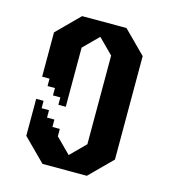

<svg xmlns="http://www.w3.org/2000/svg" viewBox="-92 -658 648 732"><g transform="rotate(15 232.0 -291.5)"><path d="M375.8 -525 346.7 -554.2 317.5 -583.3H142.5L55 -495.8V-320.9H84.2V-291.7H113.4V-262.5H142.5V-233.4H171.7V-466.7L230 -525L288.3 -466.7V-116.7L230 -58.4L171.7 -116.7V-145.9H142.5V-175H113.4V-204.2H84.2V-233.4H55V-87.5L142.5 0H317.5L405 -87.5V-495.8Z"/></g></svg>

Font: Stepalange Short
Style: Regular
Weight: 400
Designer: Szymon Furjan
Version: Version 1.001;Fontself Maker 3.5.8